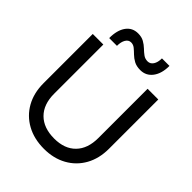

<svg xmlns="http://www.w3.org/2000/svg" viewBox="-236 -960 1092 1092"><g transform="rotate(45 310.0 -414.0)"><path d="M228 -835.5Q256.5 -835.5 276.2 -824.2Q296 -813 311.5 -798Q327 -783 342.2 -771.8Q357.5 -760.5 378 -760.5Q399 -760.5 411.5 -779.5Q424 -798.5 424 -830.5H484.5Q484.5 -769 457 -732.5Q429.5 -696 383.5 -696Q353 -696 332.2 -707.2Q311.5 -718.5 296.5 -733.2Q281.5 -748 267.5 -759.5Q253.5 -771 236 -771Q216 -771 204.2 -751.5Q192.5 -732 192.5 -700H130Q130 -763.5 156 -799.5Q182 -835.5 228 -835.5ZM47.5 -650.5H132.5V-254.5Q132.5 -169 180 -121.8Q227.5 -74.5 313 -74.5Q396 -74.5 442.2 -121.8Q488.5 -169 488.5 -254.5V-650.5H574.5V-254.5Q574.5 -175.5 541.5 -116.5Q508.5 -57.5 449.5 -24.8Q390.5 8 313 8Q233.5 8 173.8 -24.8Q114 -57.5 80.8 -116.5Q47.5 -175.5 47.5 -254.5Z"/></g></svg>

Font: Overused Grotesk
Style: Regular
Weight: 450
Version: Version 0.004